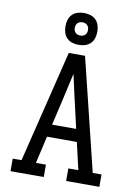

<svg xmlns="http://www.w3.org/2000/svg" viewBox="-104 -1047 807 1115"><g transform="rotate(10 300.0 -489.5)"><path d="M38 0V-74H90L192 -490L252 -735H348L510 -73H562V0H366V-74H425L388 -234H212L175 -73H234V0ZM371 -308 329 -490Q322 -523 314.5 -555.5Q307 -588 300 -620Q293 -588 285.5 -555.5Q278 -523 271 -490L229 -308ZM300 -791Q281 -791 262.5 -796.5Q244 -802 230.5 -815.5Q217 -829 211.5 -847.5Q206 -866 206 -885Q206 -904 211.5 -922.5Q217 -941 230.5 -954.5Q244 -968 262.5 -973.5Q281 -979 300 -979Q319 -979 337.5 -973.5Q356 -968 369.5 -954.5Q383 -941 388.5 -922.5Q394 -904 394 -885Q394 -866 388.5 -847.5Q383 -829 369.5 -815.5Q356 -802 337.5 -796.5Q319 -791 300 -791ZM300 -846Q308 -846 315.5 -848.5Q323 -851 328.5 -856.5Q334 -862 336.5 -869.5Q339 -877 339 -885Q339 -893 336.5 -900.5Q334 -908 328.5 -913.5Q323 -919 315.5 -921.5Q308 -924 300 -924Q292 -924 284.5 -921.5Q277 -919 271.5 -913.5Q266 -908 263.5 -900.5Q261 -893 261 -885Q261 -877 263.5 -869.5Q266 -862 271.5 -856.5Q277 -851 284.5 -848.5Q292 -846 300 -846Z"/></g></svg>

Font: Iosevka Plex Etoile
Style: Regular
Weight: 400
Designer: Belleve Invis
Foundry: Belleve Invis
Version: Version 25.1.1; ttfautohint (v1.8.4)